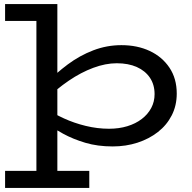

<svg xmlns="http://www.w3.org/2000/svg" viewBox="-20 -706 945 944"><path d="M534 14Q460 14 399.5 -4Q339 -22 290.5 -48.5Q242 -75 205 -101V-173Q244 -147 294 -124Q344 -101 401.5 -87Q459 -73 516 -73Q565 -73 606 -85.5Q647 -98 677 -121Q707 -144 723.5 -175Q740 -206 740 -243Q740 -290 717 -324Q694 -358 652.5 -376.5Q611 -395 554 -395Q499 -395 438.5 -372.5Q378 -350 318.5 -309.5Q259 -269 204 -216V-293Q255 -346 313.5 -389.5Q372 -433 438.5 -458.5Q505 -484 577 -484Q655 -484 716 -455.5Q777 -427 813 -373.5Q849 -320 849 -246Q849 -187 824.5 -139Q800 -91 756.5 -57Q713 -23 656 -4.5Q599 14 534 14ZM5 218V134H419V218ZM159 209V-603H5V-686H262V209Z"/></svg>

Font: BioRhyme SemiExpanded
Style: Regular
Weight: 400
Width: 6
Designer: Aoife Mooney
Foundry: Aoife Mooney Type
Version: Version 1.600;gftools[0.9.33]